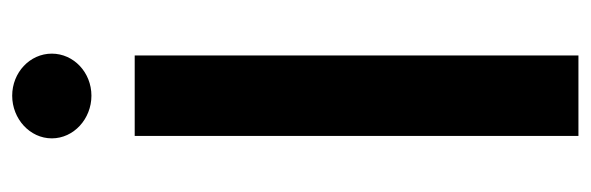

<svg xmlns="http://www.w3.org/2000/svg" viewBox="-347 -622 969 315"><g transform="rotate(-90 137.5 -464.5)"><path d="M204 -728H72V0H204ZM68 -864C68 -828 100 -799 138 -799C176 -799 207 -828 207 -864C207 -900 176 -929 138 -929C100 -929 68 -900 68 -864Z"/></g></svg>

Font: Wafeq Semi Bold
Style: Regular
Weight: 600
Designer: Rasmus Andersson & Azza Alameddine
Foundry: Google & TypeTogether
Version: Version 3.000;January 28, 2025;FontCreator 15.0.0.3014 64-bi